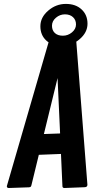

<svg xmlns="http://www.w3.org/2000/svg" viewBox="-20 -939 511 961"><path d="M360.4 -749.5 417.5 -14.2Q417.5 -2.9 404.8 -2L302.7 2Q292.5 2 292.5 -7.3L285.2 -168.5L174.3 -164.1L137.7 -13.7Q136.2 -6.8 133.8 -4.4Q131.3 -2 125 -1.5L23.9 2Q14.2 2 14.2 -7.3L228.5 -746.1Q231.9 -756.8 241.7 -757.3L349.1 -761.2Q359.4 -760.7 360.4 -749.5ZM268.1 -548.3 199.7 -268.1 280.8 -271ZM290 -709Q241.2 -709 211.7 -736.1Q182.1 -763.2 182.1 -807.6Q182.1 -852.1 221.2 -885.7Q260.3 -919.4 309.6 -919.4Q358.9 -919.4 388.4 -891.8Q418 -864.3 418 -820.3Q418 -776.4 378.4 -742.7Q338.9 -709 290 -709ZM304.9 -867.2Q279.8 -867.2 260 -850.3Q240.2 -833.5 240.2 -810.3Q240.2 -787.1 254.6 -773.7Q269 -760.3 294.7 -760.3Q320.3 -760.3 340.3 -777.1Q360.4 -793.9 360.4 -816.7Q360.4 -839.4 345.2 -853.3Q330.1 -867.2 304.9 -867.2Z"/></svg>

Font: Contrail One
Style: Regular
Weight: 400
Designer: Riccardo De Franceschi
Foundry: Sorkin Type Co.
Version: Version 1.003